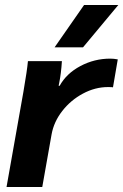

<svg xmlns="http://www.w3.org/2000/svg" viewBox="-20 -743 490 763"><path d="M73 -378Q88 -465 91 -500H226Q223 -451 215 -412L213 -402H217Q244 -451 299.5 -480.5Q355 -510 418 -510Q432 -510 448 -507L429 -396Q427 -397 409 -397Q358 -397 309.5 -371Q261 -345 227.5 -302Q194 -259 185 -209L148 0H6ZM314 -723H450L310 -555H197Z"/></svg>

Font: Sarabun ExtraBold
Style: Italic
Weight: 800
Italic angle: -10°
Designer: Suppakit Chalermlarp | Katatrad Co.,Ltd.
Foundry: Cadson Demak Co.,Ltd.
Version: Version 1.000; ttfautohint (v1.6)